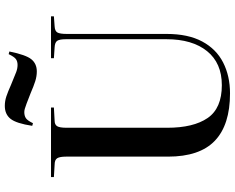

<svg xmlns="http://www.w3.org/2000/svg" viewBox="-109 -853 976 798"><g transform="rotate(-90 379.0 -454.0)"><path d="M390 14Q259 14 193 -49Q127 -112 127 -244V-668Q127 -693 120.5 -704Q114 -715 93 -715L42 -718V-730H331V-718L277 -715Q260 -715 253.5 -704.5Q247 -694 247 -665V-247Q247 -138 287.5 -79Q328 -20 424 -20Q516 -20 565.5 -81.5Q615 -143 615 -250V-668Q615 -694 608.5 -704Q602 -714 581 -715L536 -718V-730H710V-718L669 -715Q649 -714 643 -703.5Q637 -693 637 -665V-250Q637 -160 605.5 -101.5Q574 -43 518 -14.5Q462 14 390 14ZM481 -789Q461 -789 440.5 -795.5Q420 -802 390 -815Q362 -826 347.5 -831.5Q333 -837 325.5 -839Q318 -841 312 -841Q297 -841 287 -834.5Q277 -828 266 -805L255 -808Q265 -874 284 -898Q303 -922 338 -922Q358 -922 377.5 -915.5Q397 -909 426 -896Q464 -880 479 -874.5Q494 -869 508 -869Q523 -869 532.5 -876Q542 -883 553 -906L564 -903Q550 -834 531.5 -811.5Q513 -789 481 -789Z"/></g></svg>

Font: Literata 72pt Medium
Style: Regular
Weight: 500
Designer: Latin by Veronika Burian and Jose Scaglione. Greek by Irene Vlachou. Cyrillic by Vera Evstafieva.
Foundry: TypeTogether
Version: Version 3.002